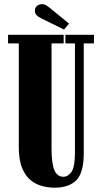

<svg xmlns="http://www.w3.org/2000/svg" viewBox="-20 -862 474 894"><path d="M234.5 12Q208 12 178.8 5Q149.5 -2 124.2 -21.8Q99 -41.5 83.2 -79Q67.5 -116.5 67.5 -177.5V-660H17.5V-700H276.5V-660H220V-170Q220 -102.5 232.8 -70.8Q245.5 -39 275.5 -39Q296.5 -39 312.8 -61.5Q329 -84 329 -152V-660H284.5V-700H417.5V-660H370V-149Q370 -56.5 334.8 -22.2Q299.5 12 234.5 12ZM278 -724.5 173 -776Q157.5 -783.5 150 -791.5Q142.5 -799.5 142.5 -813.5Q142.5 -826 152 -834.2Q161.5 -842.5 175.5 -842.5Q186.5 -842.5 193.8 -838.2Q201 -834 208.5 -828L301.5 -752Z"/></svg>

Font: Imbue 10pt Black
Style: Regular
Weight: 900
Designer: Tyler Finck
Foundry: Etcetera Type Company
Version: Version 1.102; ttfautohint (v1.8.3)